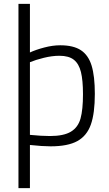

<svg xmlns="http://www.w3.org/2000/svg" viewBox="-20 -743 562 988"><path d="M75 -723H134V-473Q164 -487 207.5 -498.5Q251 -510 290 -510Q358 -510 396.5 -484.5Q435 -459 451.5 -405Q468 -351 468 -260Q468 -160 447.5 -102Q427 -44 378 -17Q329 10 240 10Q199 10 134 3V225H75ZM407 -258Q407 -330 396.5 -372.5Q386 -415 360 -435.5Q334 -456 286 -456Q248 -456 205.5 -445.5Q163 -435 134 -423V-49Q194 -43 237 -43Q308 -43 345 -65.5Q382 -88 394.5 -133.5Q407 -179 407 -258Z"/></svg>

Font: Cairo Light
Style: Regular
Weight: 300
Designer: Mohamed Gaber, Accademia di Belle Arti di Urbino and others
Foundry: Kief Type Foundry, Accademia di Belle Arti di Urbino and others
Version: Version 3.011